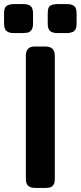

<svg xmlns="http://www.w3.org/2000/svg" viewBox="-35 -922 396 942"><path d="M-15.1 -806.2V-856Q-15.1 -872.1 -11 -882.1Q-6.8 -892.1 2.7 -896Q12.2 -899.9 15.6 -900.4Q19 -900.9 29.8 -901.9H81.1Q102.1 -901.9 114.5 -892.8Q127 -883.8 127 -856V-805.2Q127 -796.4 125.5 -789.8Q124 -783.2 121.6 -778.6Q119.1 -773.9 115.5 -770.5Q111.8 -767.1 108.9 -765.1Q106 -763.2 101.1 -762.2Q96.2 -761.2 93.5 -761.2Q90.8 -761.2 86.9 -760.5Q83 -759.8 82 -759.8H30.8Q9.8 -759.8 -2.7 -769.5Q-15.1 -779.3 -15.1 -806.2ZM91.8 -45.9V-647Q91.8 -693.8 133.8 -693.8H188Q233.9 -693.8 233.9 -648.9V-47.9Q233.9 -28.8 231 -22Q229 -17.1 225.1 -12.5Q221.2 -7.8 218 -5.9Q214.8 -3.9 210 -2.4Q205.1 -1 202.6 -1Q200.2 -1 195.1 -0.5Q189.9 0 189 0H138.2Q116.2 0 104 -9.5Q91.8 -19 91.8 -45.9ZM199.2 -806.2V-856Q199.2 -872.1 202.6 -882.1Q206.1 -892.1 215.1 -896Q224.1 -899.9 228.5 -900.4Q232.9 -900.9 244.1 -901.9H294.9Q315.9 -901.9 328.4 -892.8Q340.8 -883.8 340.8 -856V-804.2Q340.8 -795.4 338.9 -787.6Q336.9 -779.8 333.5 -775.4Q330.1 -771 326.7 -768.1Q323.2 -765.1 317.6 -763.7Q312 -762.2 309.1 -761.7Q306.2 -761.2 300.8 -759.8H295.9H245.1Q223.1 -759.8 211.2 -769.5Q199.2 -779.3 199.2 -806.2Z"/></svg>

Font: CMU Sans Serif
Style: Bold
Weight: 700
Version: Version 0.7.0